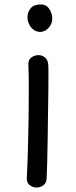

<svg xmlns="http://www.w3.org/2000/svg" viewBox="-20 -568 342 860"><path d="M144 272Q128 272 114 262Q100 252 100 231Q103 174 105 105Q107 36 108 -35Q109 -106 109 -170Q109 -234 107 -281Q107 -301 121 -311Q135 -321 152 -321Q168 -321 181 -311Q194 -301 196 -280Q197 -271 197 -238Q197 -205 196.5 -157Q196 -109 195 -54Q194 1 193.5 55.5Q193 110 191.5 156Q190 202 189 231Q188 252 174 262Q160 272 144 272ZM158 -425Q142 -426 129.5 -435.5Q117 -445 110 -460.5Q103 -476 103 -491Q103 -513 117 -530.5Q131 -548 161 -548Q186 -549 200 -529Q214 -509 214 -485Q214 -469 206.5 -455.5Q199 -442 186.5 -433.5Q174 -425 158 -425Z"/></svg>

Font: Playpen Sans Thai
Style: Regular
Weight: 400
Designer: Sirin Gunkloy, Laura Meseguer, Veronika Burian, José Scaglione
Foundry: TypeTogether
Version: Version 2.000